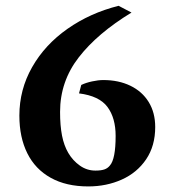

<svg xmlns="http://www.w3.org/2000/svg" viewBox="-20 -634 619 668"><path d="M312 -40.5Q331.1 -40.5 342.8 -44.4Q354.5 -48.3 362.3 -58.1Q382.3 -80.6 382.3 -161.1Q382.3 -223.6 353.8 -262Q325.2 -300.3 254.9 -309.1L262.7 -338.4Q278.8 -346.2 300.3 -350.8Q321.8 -355.5 339.4 -355.5Q392.6 -355.5 433.6 -335.7Q474.6 -315.9 497.3 -279.1Q520 -242.2 520 -191.9Q520 -126.5 488.5 -79.8Q457 -33.2 403.8 -9.3Q350.6 14.6 287.1 14.6Q210.4 14.6 156.5 -15.4Q102.5 -45.4 75 -100.8Q47.4 -156.2 47.4 -231.9Q47.4 -322.3 91.8 -400.4Q136.2 -478.5 214.8 -533.7Q293.5 -588.9 392.6 -613.8L437.5 -590.3Q318.8 -518.1 253.9 -434.3Q189 -350.6 189 -244.6Q189 -196.8 195.8 -162.1Q202.6 -127.4 217.8 -101.6Q233.4 -75.2 257.8 -57.9Q282.2 -40.5 312 -40.5Z"/></svg>

Font: Vesper Libre
Style: Bold
Weight: 700
Designer: Robert Keller & Kimya Gandhi
Foundry: Mota Italic
Version: Version 1.058